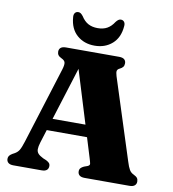

<svg xmlns="http://www.w3.org/2000/svg" viewBox="-96 -989 965 1073"><g transform="rotate(10 386.5 -453.0)"><path d="M176.5 -294H468.5L469.5 -226.5H175ZM251 -30.5Q251 -16.5 241.8 -8.2Q232.5 0 212.5 0H52.5Q33 0 23.2 -8.2Q13.5 -16.5 13.5 -30.5Q13.5 -40.5 18.5 -47.5Q23.5 -54.5 35 -61.5L47 -68Q63.5 -77 72.5 -91.5Q81.5 -106 92.5 -141L228.5 -575Q237 -602.5 234.2 -615Q231.5 -627.5 214 -635.5Q200 -642 194.2 -650Q188.5 -658 188.5 -669.5Q188.5 -684 198.2 -692Q208 -700 228 -700H529Q549 -700 558.5 -692Q568 -684 568 -669.5Q568 -657 562 -649.2Q556 -641.5 544.5 -636Q532 -630.5 529.5 -621.2Q527 -612 533.5 -591L680.5 -133Q690 -102 698.8 -87.5Q707.5 -73 722 -66.5Q738.5 -58.5 744.2 -50.8Q750 -43 750 -30.5Q750 -16.5 740.2 -8.2Q730.5 0 710.5 0H457Q436.5 0 427 -8.2Q417.5 -16.5 417.5 -30.5Q417.5 -42 423.8 -49Q430 -56 442 -61.5L461.5 -68.5Q474.5 -74 473 -83.8Q471.5 -93.5 464.5 -115.5L309.5 -619.5L329.5 -633.5L178.5 -152.5Q171 -128 171 -113Q171 -98 180.2 -87.8Q189.5 -77.5 210 -67.5L227 -60.5Q238 -55 244.5 -48.5Q251 -42 251 -30.5ZM382.5 -837Q414.5 -837 436.8 -849.8Q459 -862.5 475.5 -888.5Q482.5 -897.5 489 -902Q495.5 -906.5 502.5 -906.5Q515.5 -906.5 522.2 -897.2Q529 -888 527 -872.5Q522 -808 482 -772.8Q442 -737.5 382.5 -737.5Q322.5 -737.5 282.5 -772.8Q242.5 -808 237.5 -872.5Q235.5 -888 242.2 -897.2Q249 -906.5 261.5 -906.5Q269.5 -906.5 275.8 -902Q282 -897.5 289 -888.5Q306 -861.5 328.8 -849.2Q351.5 -837 382.5 -837Z"/></g></svg>

Font: Fraunces ExtraBold
Style: Regular
Weight: 800
Version: Version 1.000;[b76b70a41]